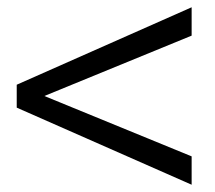

<svg xmlns="http://www.w3.org/2000/svg" viewBox="-20 -516 590 528"><path d="M507 -86V-8L26 -220V-283L507 -496V-418L102 -252Z"/></svg>

Font: Questrial
Style: Regular
Weight: 400
Designer: Joe Prince
Foundry: Joe Prince
Version: Version 1.002